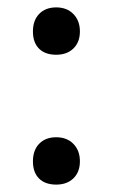

<svg xmlns="http://www.w3.org/2000/svg" viewBox="-20 -489 305 519"><path d="M69 -53Q69 -83 86 -100.5Q103 -118 132 -118Q161 -118 178.5 -100Q196 -82 196 -53Q196 -24 178.5 -7Q161 10 132 10Q102 10 85.5 -6.5Q69 -23 69 -53ZM69 -404Q69 -434 86 -451.5Q103 -469 132 -469Q161 -469 178.5 -451Q196 -433 196 -404Q196 -375 178.5 -358Q161 -341 132 -341Q102 -341 85.5 -357.5Q69 -374 69 -404Z"/></svg>

Font: Domine
Style: Regular
Weight: 400
Designer: Pablo Impallari, Rodrigo Fuenzalida, Brenda Gallo
Foundry: Pablo Impallari, Rodrigo Fuenzalida, Brenda Gallo
Version: Version 2.000